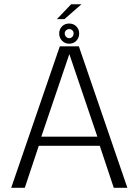

<svg xmlns="http://www.w3.org/2000/svg" viewBox="-20 -898 664 918"><path d="M33.5 0H98.5L165.5 -201H457L524 0H589L357 -676.5H266ZM177.5 -244.5 311 -638H312L445.5 -244.5ZM310.5 -689Q331.5 -689 345 -703.2Q358.5 -717.5 358.5 -738Q358.5 -758 345 -771.8Q331.5 -785.5 310.5 -785.5Q290 -785.5 276.5 -771.8Q263 -758 263 -738Q263 -717.5 276.8 -703.2Q290.5 -689 310.5 -689ZM310.5 -715.5Q302.5 -715.5 296 -722Q289.5 -728.5 289.5 -738Q289.5 -747.5 296 -753.2Q302.5 -759 310.5 -759Q319.5 -759 325.8 -753.2Q332 -747.5 332 -738Q332 -728.5 325.8 -722Q319.5 -715.5 310.5 -715.5ZM252 -806.5H288L369.5 -877.5H320Z"/></svg>

Font: Anybody Thin Light
Style: Regular
Weight: 300
Version: Version 1.113;gftools[0.9.25]